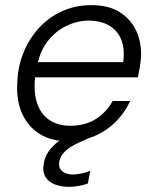

<svg xmlns="http://www.w3.org/2000/svg" viewBox="-20 -536 602 745"><path d="M242 12Q180 12 134.5 -16Q89 -44 66 -95Q43 -146 47 -214Q49 -279 72 -334Q95 -389 133.5 -430Q172 -471 223 -493.5Q274 -516 335 -516Q403 -516 446 -488Q489 -460 509.5 -414.5Q530 -369 527 -313Q526 -297 522.5 -275.5Q519 -254 515 -236H101L111 -295H458Q465 -348 450 -383.5Q435 -419 402.5 -437.5Q370 -456 324 -456Q280 -456 237.5 -435.5Q195 -415 164.5 -375.5Q134 -336 123 -276L118 -250Q109 -189 121.5 -143.5Q134 -98 168 -73Q202 -48 253 -48Q310 -48 351.5 -74Q393 -100 417 -144H485Q465 -100 430 -64.5Q395 -29 347.5 -8.5Q300 12 242 12ZM247 189Q219 189 194 180Q169 171 156.5 150.5Q144 130 150 97Q154 74 168 52.5Q182 31 209.5 11Q237 -9 280 -26L339 -50L351 -12L287 17Q249 34 231.5 52Q214 70 210 90Q206 115 221 128Q236 141 263 141Q277 141 294.5 137.5Q312 134 330 127L321 176Q304 182 285 185.5Q266 189 247 189Z"/></svg>

Font: DM Sans Light
Style: Italic
Weight: 300
Italic angle: -10°
Designer: Colophon Foundry, Jonny Pinhorn
Foundry: Colophon Foundry
Version: Version 4.004;gftools[0.9.30]